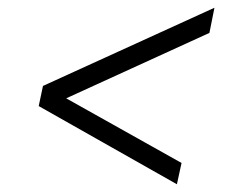

<svg xmlns="http://www.w3.org/2000/svg" viewBox="-20 -538 640 496"><path d="M80 -264 91 -316 534 -518 521 -453 151 -284 449 -117 437 -62Z"/></svg>

Font: Radio Canada Light
Style: Italic
Weight: 300
Italic angle: -12°
Designer: Charles Daoud, Etienne Aubert Bonn, Alexandre Saumier Demers, Jacques Le Bailly
Foundry: Radio-Canada
Version: Version 2.104; ttfautohint (v1.8.4.7-5d5b);gftools[0.9.28.de